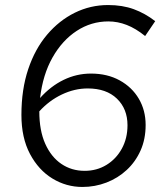

<svg xmlns="http://www.w3.org/2000/svg" viewBox="-20 -731 640 762"><path d="M307 11Q243 11 188 -22.5Q133 -56 99 -120Q65 -184 65 -275Q65 -376 92 -456.5Q119 -537 167 -593.5Q215 -650 277 -680.5Q339 -711 409 -711Q466 -711 511 -694.5Q556 -678 596 -647L556 -588Q519 -618 483 -632Q447 -646 410 -646Q342 -646 284.5 -608.5Q227 -571 188.5 -503Q150 -435 139 -342Q181 -389 232.5 -414Q284 -439 341 -439Q406 -439 455 -412Q504 -385 531 -339Q558 -293 558 -235Q558 -179 538 -134Q518 -89 483 -56.5Q448 -24 402.5 -6.5Q357 11 307 11ZM316 -53Q364 -53 402.5 -76.5Q441 -100 463.5 -141Q486 -182 486 -234Q486 -299 444 -339.5Q402 -380 328 -380Q276 -380 225.5 -356Q175 -332 136 -289Q136 -213 159.5 -160.5Q183 -108 223.5 -80.5Q264 -53 316 -53Z"/></svg>

Font: Red Hat Mono
Style: Italic
Weight: 300
Italic angle: -12°
Monospace: yes
Designer: Pentagram, MCKL
Foundry: Pentagram, MCKL
Version: Version 1.023